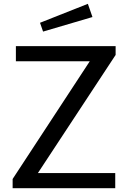

<svg xmlns="http://www.w3.org/2000/svg" viewBox="-20 -983 676 1003"><path d="M439 -963 189 -864 205 -818 463 -894ZM46 0H582V-79H178L584 -696V-742H63V-663H449L46 -48Z"/></svg>

Font: 18Franklin
Style: Regular
Weight: 400
Designer: Pablo Impallari, Rodrigo Fuenzalida (Modified by Dan O. Williams)
Version: Version 0.025;PS 000.025;hotconv 1.0.88;makeotf.lib2.5.64775